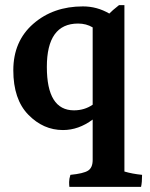

<svg xmlns="http://www.w3.org/2000/svg" viewBox="-20 -543 584 750"><path d="M285 -451Q163 -451 163 -281.5Q163 -112 269 -112Q310 -112 342 -134V-436Q317 -451 285 -451ZM466 -523V127Q496 136 535 140Q535 170 531 187H251Q250 180 250 168Q250 156 255 140Q306 135 324 123.5Q342 112 342 82V-76Q287 -35 226 -35Q149 -35 90.5 -95Q32 -155 32 -268.5Q32 -382 110 -450Q188 -518 304 -518Q359 -518 407 -490Q417 -501 445 -523Z"/></svg>

Font: Halant Semibold
Style: Regular
Weight: 600
Version: Version 1.100;PS 1.0;hotconv 1.0.78;makeotf.lib2.5.61930; tt